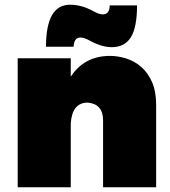

<svg xmlns="http://www.w3.org/2000/svg" viewBox="-20 -794 722 814"><path d="M642 0H417V-284Q417 -353 352 -359Q286 -359 280 -271V0H55V-547H280V-469Q338 -557 446 -557Q480.5 -557 515.2 -546Q550 -535 578.5 -510.5Q607 -486 624.5 -446.2Q642 -406.5 642 -349ZM454 -594Q412 -594 362 -621Q337 -635 321 -635Q294 -635 292 -596H175Q175 -774 277 -774Q326 -774 375 -747Q400 -733 415 -733Q445 -733 445 -771H561Q561 -678 534.8 -636Q508.5 -594 454 -594Z"/></svg>

Font: Argentum Novus Black
Style: Regular
Weight: 900
Designer: Julieta Ulanovsky (font) & Cristiano Sobral (main changes)
Foundry: Julieta Ulanovsky (font) & Cristiano Sobral (main changes)
Version: Version 3.00;November 27, 2020;FontCreator 13.0.0.2655 64-bi